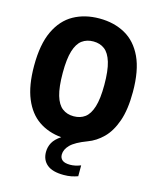

<svg xmlns="http://www.w3.org/2000/svg" viewBox="-139 -846 960 1168"><g transform="rotate(15 341.0 -262.0)"><path d="M375 226Q304 226 269.8 197.2Q235.5 168.5 235.5 118.5Q235.5 86.5 250.5 59.2Q265.5 32 302 8Q219.5 0.5 158.5 -41.2Q97.5 -83 63.8 -164Q30 -245 30 -370Q30 -505 69.5 -588.5Q109 -672 179 -711Q249 -750 341 -750Q433 -750 503.2 -711Q573.5 -672 612.8 -588.5Q652 -505 652 -370Q652 -259.5 626.5 -186.5Q601 -113.5 558.2 -71Q515.5 -28.5 463.5 -9.5Q390.5 18 361.5 47.2Q332.5 76.5 332.5 109Q332.5 131 347.8 143.5Q363 156 397.5 156Q428 156 463.5 142V210.5Q444 217.5 422.8 221.8Q401.5 226 375 226ZM341 -134.5Q383 -134.5 412.2 -156.2Q441.5 -178 457.2 -228.8Q473 -279.5 473 -366.5Q473 -456.5 457.2 -508.8Q441.5 -561 412.2 -583.2Q383 -605.5 341 -605.5Q299.5 -605.5 270 -583.8Q240.5 -562 225 -511.2Q209.5 -460.5 209.5 -373.5Q209.5 -283.5 225 -231.2Q240.5 -179 270 -156.8Q299.5 -134.5 341 -134.5Z"/></g></svg>

Font: Encode Sans Condensed Condensed ExtraBold
Style: Regular
Weight: 800
Width: 3
Designer: Multiple Designers
Foundry: Impallari Type
Version: Version 3.000; ttfautohint (v1.8.3) -l 8 -r 50 -G 200 -x 14 